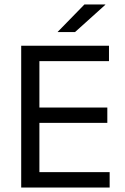

<svg xmlns="http://www.w3.org/2000/svg" viewBox="-20 -845 563 865"><path d="M75.5 0V-639H157.5V0ZM100 0V-69.5H474V0ZM122.5 -291.5V-360.5H463.5V-291.5ZM99.5 -569.5V-639H471V-569.5ZM360.5 -825H454.5V-823.5L318 -700.5H240V-701.5Z"/></svg>

Font: Anek Tamil Medium
Style: Regular
Weight: 400
Version: Version 1.003